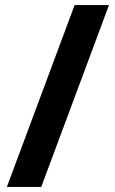

<svg xmlns="http://www.w3.org/2000/svg" viewBox="-20 -734 453 754"><path d="M7 0H142L408 -714H273Z"/></svg>

Font: Noto Sans Adlam
Style: Bold
Weight: 700
Designer: Mark Jamra, Neil Patel
Foundry: JamraPatel LLC
Version: Version 3.001